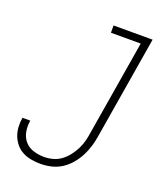

<svg xmlns="http://www.w3.org/2000/svg" viewBox="-138 -824 775 920"><g transform="rotate(20 250.0 -363.5)"><path d="M179 8Q155 8 131.5 4Q108 0 87.5 -10.5Q67 -21 52.5 -38Q38 -55 29.5 -76.5Q21 -98 19.5 -121.5Q18 -145 22 -170H62Q57 -141 62 -113.5Q67 -86 84 -66Q101 -46 127.5 -37.5Q154 -29 183 -29Q205 -29 227.5 -35Q250 -41 269 -55Q288 -69 303 -88.5Q318 -108 328.5 -129Q339 -150 344.5 -172Q350 -194 353 -216L433 -698H281V-735H480L393 -210Q389 -184 381 -157.5Q373 -131 360 -106Q347 -81 328 -58.5Q309 -36 285 -20.5Q261 -5 233 1.5Q205 8 179 8Z"/></g></svg>

Font: Iosevka Term Curly Extralight
Style: Italic
Weight: 200
Italic angle: -9°
Designer: Belleve Invis
Foundry: Belleve Invis
Version: Version 32.3.0